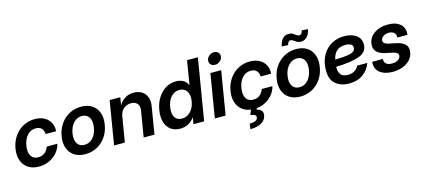

<svg xmlns="http://www.w3.org/2000/svg" viewBox="-68 -1356 4866 2200"><g transform="rotate(-15 2365.0 -256.0)"><path d="M239.3 11.7Q163.6 11.7 112.1 -22.5Q60.5 -56.6 38.8 -117.2Q17.1 -177.7 30.3 -257.3Q43.5 -336.9 85.2 -397.7Q127 -458.5 189.9 -492.9Q252.9 -527.3 328.6 -527.3Q394 -527.3 441.2 -502Q488.3 -476.6 512.2 -431.9Q536.1 -387.2 531.7 -329.1H406.7Q406.7 -370.1 383.1 -396Q359.4 -421.9 312.5 -421.9Q253.4 -421.9 212.6 -377.2Q171.9 -332.5 159.2 -257.3Q147 -182.1 173.1 -137.9Q199.2 -93.8 258.3 -93.8Q305.7 -93.8 336.4 -119.1Q367.2 -144.5 382.3 -187H508.3Q494.6 -129.9 456.1 -85Q417.5 -40 361.3 -14.2Q305.2 11.7 239.3 11.7Z M789.1 11.7Q712.9 11.7 660.6 -22Q608.4 -55.7 586.2 -116.2Q564 -176.8 577.6 -257.3Q590.8 -337.4 633.1 -398.4Q675.3 -459.5 738.8 -493.4Q802.2 -527.3 878.4 -527.3Q955.1 -527.3 1007.1 -493.4Q1059.1 -459.5 1081.1 -398.4Q1103 -337.4 1089.4 -257.3Q1076.2 -177.2 1034.2 -116.7Q992.2 -56.2 929 -22.2Q865.7 11.7 789.1 11.7ZM806.6 -94.2Q864.7 -94.2 906.2 -137.9Q947.8 -181.6 960.4 -257.3Q973.1 -333.5 945.8 -377.4Q918.5 -421.4 860.8 -421.4Q803.2 -421.4 761.5 -377.4Q719.7 -333.5 706.5 -257.3Q694.3 -181.2 721.7 -137.7Q749 -94.2 806.6 -94.2Z M1307.6 -294.9 1258.8 0H1130.9L1216.3 -515.6H1342.8L1327.6 -425.3L1329.6 -426.8Q1354 -469.7 1398.4 -498Q1442.9 -526.4 1502.9 -526.4Q1557.1 -526.4 1597.2 -502.2Q1637.2 -478 1655.5 -432.4Q1673.8 -386.7 1663.1 -322.3L1609.9 0H1481.9L1532.2 -302.7Q1541.5 -358.9 1516.6 -388.2Q1491.7 -417.5 1442.4 -417.5Q1394 -417.5 1356.2 -387.7Q1318.4 -357.9 1307.6 -294.9Z M1915 10.7Q1847.7 10.7 1803 -22.9Q1758.3 -56.6 1740.5 -117.2Q1722.7 -177.7 1736.3 -258.3Q1749.5 -337.4 1787.4 -397.9Q1825.2 -458.5 1881.1 -492.4Q1937 -526.4 2002.9 -526.4Q2053.2 -526.4 2089.4 -505.9Q2125.5 -485.4 2143.1 -444.3H2144.5L2191.4 -727.5H2319.8L2199.2 0H2072.8L2085.9 -77.1H2084.5Q2053.2 -33.7 2009.3 -11.5Q1965.3 10.7 1915 10.7ZM1963.4 -95.7Q2022.5 -95.7 2065.4 -139.9Q2108.4 -184.1 2120.6 -258.3Q2132.8 -332 2104.5 -376.5Q2076.2 -420.9 2017.1 -420.9Q1960.9 -420.9 1919.7 -378.7Q1878.4 -336.4 1865.7 -258.3Q1852.5 -179.7 1879.9 -137.7Q1907.2 -95.7 1963.4 -95.7Z M2326.2 0 2411.6 -515.6H2539.6L2454.1 0ZM2488.3 -593.3Q2456.5 -593.3 2437.7 -614Q2418.9 -634.8 2423.8 -664.6Q2429.2 -694.3 2454.8 -715.3Q2480.5 -736.3 2512.2 -736.3Q2543.9 -736.3 2562.7 -715.3Q2581.5 -694.3 2576.7 -664.6Q2571.8 -634.8 2545.9 -614Q2520 -593.3 2488.3 -593.3Z M2790 11.7Q2714.4 11.7 2662.8 -22.5Q2611.3 -56.6 2589.6 -117.2Q2567.9 -177.7 2581.1 -257.3Q2594.2 -336.9 2636 -397.7Q2677.7 -458.5 2740.7 -492.9Q2803.7 -527.3 2879.4 -527.3Q2944.8 -527.3 2991.9 -502Q3039.1 -476.6 3063 -431.9Q3086.9 -387.2 3082.5 -329.1H2957.5Q2957.5 -370.1 2933.8 -396Q2910.2 -421.9 2863.3 -421.9Q2804.2 -421.9 2763.4 -377.2Q2722.7 -332.5 2710 -257.3Q2697.8 -182.1 2723.9 -137.9Q2750 -93.8 2809.1 -93.8Q2856.4 -93.8 2887.2 -119.1Q2918 -144.5 2933.1 -187H3059.1Q3045.4 -129.9 3006.8 -85Q2968.3 -40 2912.1 -14.2Q2856 11.7 2790 11.7ZM2756.8 -2.9H2826.7L2814.9 27.3Q2848.1 32.2 2867.9 53.2Q2887.7 74.2 2880.4 112.8Q2872.6 163.6 2822 194.1Q2771.5 224.6 2687.5 224.1L2697.3 160.6Q2737.8 161.1 2763.4 150.4Q2789.1 139.6 2793.5 116.2Q2797.9 93.3 2782.2 82.8Q2766.6 72.3 2729 68.4Z M3339.8 11.7Q3263.7 11.7 3211.4 -22Q3159.2 -55.7 3137 -116.2Q3114.7 -176.8 3128.4 -257.3Q3141.6 -337.4 3183.8 -398.4Q3226.1 -459.5 3289.6 -493.4Q3353 -527.3 3429.2 -527.3Q3505.9 -527.3 3557.9 -493.4Q3609.9 -459.5 3631.8 -398.4Q3653.8 -337.4 3640.1 -257.3Q3627 -177.2 3585 -116.7Q3543 -56.2 3479.7 -22.2Q3416.5 11.7 3339.8 11.7ZM3357.4 -94.2Q3415.5 -94.2 3457 -137.9Q3498.5 -181.6 3511.2 -257.3Q3523.9 -333.5 3496.6 -377.4Q3469.2 -421.4 3411.6 -421.4Q3354 -421.4 3312.3 -377.4Q3270.5 -333.5 3257.3 -257.3Q3245.1 -181.2 3272.5 -137.7Q3299.8 -94.2 3357.4 -94.2ZM3510.7 -594.2Q3481.9 -594.2 3461.9 -606Q3441.9 -617.7 3426.3 -629.4Q3410.6 -641.1 3395.5 -641.1Q3379.4 -641.1 3368.9 -627.4Q3358.4 -613.8 3354.5 -594.7L3280.3 -598.1Q3291 -654.8 3319.8 -686Q3348.6 -717.3 3391.6 -717.3Q3422.9 -717.3 3442.4 -705.3Q3461.9 -693.4 3476.6 -681.4Q3491.2 -669.4 3506.8 -668.9Q3538.1 -669.4 3548.8 -716.8L3621.6 -712.9Q3610.8 -654.8 3580.8 -624.8Q3550.8 -594.7 3510.7 -594.2Z M3918.9 11.7Q3813 11.7 3751.7 -47.1Q3690.4 -106 3699.2 -228Q3704.6 -319.3 3744.9 -386.7Q3785.2 -454.1 3851.1 -490.7Q3917 -527.3 4000 -527.3Q4084.5 -527.3 4139.9 -489Q4195.3 -450.7 4195.3 -376.5Q4195.3 -287.1 4098.4 -251.7Q4001.5 -216.3 3822.3 -211.9Q3821.8 -207.5 3821.8 -202.1Q3821.8 -87.4 3928.7 -87.4Q3977.5 -87.4 4010.5 -108.4Q4043.5 -129.4 4057.1 -162.6H4178.2Q4150.9 -84.5 4084.5 -36.4Q4018.1 11.7 3918.9 11.7ZM3833.5 -294.4Q3930.7 -296.4 3982.7 -305.2Q4034.7 -314 4054.4 -330.8Q4074.2 -347.7 4074.2 -373Q4074.2 -400.4 4051.5 -413.8Q4028.8 -427.2 3988.8 -427.2Q3859.9 -427.2 3833.5 -294.4Z M4705.6 -354.5H4585.4Q4590.3 -388.2 4568.6 -410.4Q4546.9 -432.6 4505.9 -432.6Q4465.8 -432.6 4439.9 -414.8Q4414.1 -397 4409.7 -371.6Q4406.2 -349.1 4421.6 -335Q4437 -320.8 4467.3 -314L4558.1 -294.9Q4632.3 -279.3 4663.1 -244.6Q4693.8 -210 4684.6 -153.3Q4676.3 -102.5 4641.8 -65.4Q4607.4 -28.3 4554.2 -8.1Q4501 12.2 4436.5 12.2Q4340.8 12.2 4284.4 -32.2Q4228 -76.7 4235.4 -160.2H4361.8Q4359.4 -123 4382.1 -102.8Q4404.8 -82.5 4449.7 -82.5Q4493.7 -82.5 4521.2 -99.6Q4548.8 -116.7 4553.7 -143.1Q4557.1 -165.5 4540.8 -179.4Q4524.4 -193.4 4493.2 -200.2L4407.7 -218.3Q4261.7 -249 4281.7 -367.2Q4293.5 -439 4357.9 -482.9Q4422.4 -526.9 4518.1 -526.9Q4613.3 -526.9 4664.8 -480.5Q4716.3 -434.1 4705.6 -354.5Z"/></g></svg>

Font: Inter Display Semi Bold
Style: Italic
Weight: 600
Italic angle: -9.39999°
Designer: Rasmus Andersson
Foundry: rsms
Version: Version 4.000;git-4fc901f